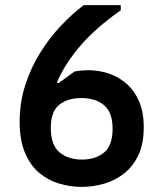

<svg xmlns="http://www.w3.org/2000/svg" viewBox="-20 -720 640 752"><path d="M453 -680Q419 -656 383 -626.5Q347 -597 313 -561Q279 -525 250.5 -483.5Q222 -442 202 -395H210L272 -440Q288 -443 302 -444Q316 -445 326 -445Q366 -445 404.5 -432.5Q443 -420 474.5 -393Q506 -366 524.5 -323.5Q543 -281 543 -221Q543 -157 522 -112.5Q501 -68 466 -40.5Q431 -13 387.5 -0.5Q344 12 300 12Q255 12 211.5 -1Q168 -14 133 -43.5Q98 -73 77.5 -122.5Q57 -172 57 -243Q57 -319 79 -387Q101 -455 137.5 -513.5Q174 -572 218.5 -619Q263 -666 308 -700H453ZM179 -219Q179 -152 213 -123.5Q247 -95 301 -95Q354 -95 387.5 -122.5Q421 -150 421 -216Q421 -280 387.5 -308Q354 -336 298 -336Q246 -336 212.5 -310Q179 -284 179 -219Z"/></svg>

Font: AR One Sans SemiBold
Style: Regular
Weight: 600
Designer: Niteesh Yadav
Foundry: Niteesh Yadav
Version: Version 1.001;gftools[0.9.33]